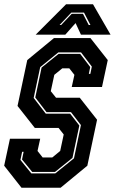

<svg xmlns="http://www.w3.org/2000/svg" viewBox="-22 -878 538 898"><path d="M78.5 0 -2.5 -103 24.5 -229H166L153.5 -172L177.5 -141.5H222.5L259.5 -172L276 -249L252 -279.5H141L60 -382.5L105.5 -597L230.5 -700H401L482 -597L455 -471H313.5L326 -528L302 -558.5H269.5L232 -528L215.5 -451.5L240 -421H351L432 -318L386.5 -103L261.5 0ZM124.5 -67H236.5L324 -137.5L356.5 -293L310 -353.5H195.5L143 -422L172.5 -562L252 -626H353L400 -564.5L393.5 -532.5H400.5L407.5 -566.5L357 -633H251L166 -564L135.5 -420L192 -346.5H306L349 -291L317 -139.5L235.5 -74H128.5L81 -132L88.5 -168H81.5L73.5 -130ZM287 -858H413L495 -716H356.5L331.5 -770L283.5 -716H145ZM311.5 -819 256.5 -761H264L313.5 -813.5H366L393 -761H401L371 -819Z"/></svg>

Font: Tourney Condensed ExtraBold
Style: Italic
Weight: 800
Width: 3
Italic angle: -12°
Designer: Tyler Finck
Foundry: Etcetera Type Co
Version: Version 1.010; ttfautohint (v1.8.3)